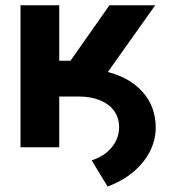

<svg xmlns="http://www.w3.org/2000/svg" viewBox="-20 -550 640 717"><path d="M56.6 -530.3H201.2V-323.2H243.2L388.7 -530.3H559.6L382.8 -281.2Q466.8 -259.3 514.2 -204.8Q561.5 -150.4 561.5 -73.2Q561.5 -26.9 539.3 16.4Q517.1 59.6 476.3 93.3Q435.5 127 381.8 146.5L322.3 48.8Q369.1 34.2 397 0.5Q424.8 -33.2 424.8 -75.2Q424.8 -109.4 406.5 -135.3Q388.2 -161.1 354.2 -175.3Q320.3 -189.5 275.4 -189.5H201.2V0H56.6Z"/></svg>

Font: Pretendard JP
Style: Bold
Weight: 700
Designer: Base glyphs from Inter by Rasmus Andersson; Hangeul glyphs from Noto Sans CJK(Source Han Sans) by Jang Soo-young and Kan
Foundry: Kil Hyung-jin
Version: Version 1.309